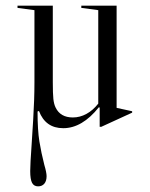

<svg xmlns="http://www.w3.org/2000/svg" viewBox="-20 -444 531 680"><path d="M448 -50V-45L339 5H333V-63L330 -64Q271 10 204 10Q141 10 118 -51L113 -49Q113 17 119.5 57Q126 97 137 140Q145 167 145 180Q145 197 137 206.5Q129 216 115 216Q100 216 93.5 203.5Q87 191 87 162Q87 138 92 68Q93 53 97.5 -19.5Q102 -92 102 -153V-408L42 -416V-424H167V-153Q167 -112 169 -93.5Q171 -75 177 -63Q194 -28 238 -28Q263 -28 286 -40.5Q309 -53 328 -77V-408L268 -416V-424H393V-62Z"/></svg>

Font: Libre Caslon Display
Style: Regular
Weight: 400
Designer: Pablo Impallari, Rodrigo Fuenzalida
Foundry: Pablo Impallari, Rodrigo Fuenzalida
Version: Version 1.100; ttfautohint (v1.6) -l 8 -r 50 -G 200 -x 14 -D